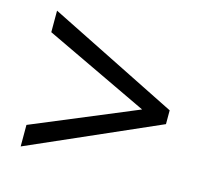

<svg xmlns="http://www.w3.org/2000/svg" viewBox="-78 -698 729 672"><g transform="rotate(15 286.0 -362.0)"><path d="M50 -194 427 -351 50 -530V-608L521 -373V-323L50 -116Z"/></g></svg>

Font: Noto Sans Old North Arabian
Style: Regular
Weight: 400
Designer: Monotype Design Team
Foundry: Monotype Imaging Inc.
Version: Version 2.001; ttfautohint (v1.8.4.7-5d5b)